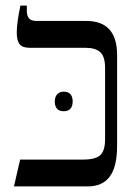

<svg xmlns="http://www.w3.org/2000/svg" viewBox="-20 -667 485 687"><path d="M52 -96H277Q322 -96 339 -112Q356 -128 356 -169V-424Q356 -464 339 -480Q322 -496 285 -496H86Q60 -496 50 -509Q40 -522 40 -551Q40 -585 53 -647H76V-629Q76 -610 84 -601Q92 -592 111 -592H289Q399 -592 399 -470V-145Q399 -71 373 -35.5Q347 0 294 0H30ZM208 -339Q224 -339 232 -330Q240 -321 240 -304Q240 -287 232 -278Q224 -269 208 -269Q192 -269 184 -278Q176 -287 176 -304Q176 -320 184.5 -329.5Q193 -339 208 -339Z"/></svg>

Font: Noto Serif Hebrew Narrow
Style: Regular
Weight: 400
Width: 4
Designer: Monotype Design Team
Foundry: Monotype Imaging Inc.
Version: Version 1.000